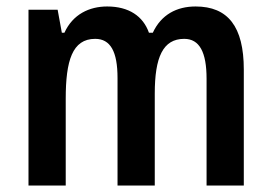

<svg xmlns="http://www.w3.org/2000/svg" viewBox="-20 -573 838 593"><path d="M584 -553C526 -553 478 -528 452 -472H440C422 -523 378 -553 311 -553C256 -553 205 -529 179 -472H171L158 -543H68V0H183V-268C183 -385 203 -453 274 -453C321 -453 343 -414 343 -332V0H458V-284C458 -396 483 -453 549 -453C596 -453 618 -412 618 -330V0H733V-358C733 -491 684 -553 584 -553Z"/></svg>

Font: Noto Sans Gujarati UI Condensed SemiBold
Style: Regular
Weight: 600
Width: 3
Designer: Jelle Bosma - Monotype Design Team, Universal Thirst
Foundry: Monotype Imaging Inc.
Version: Version 2.106